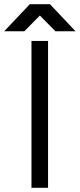

<svg xmlns="http://www.w3.org/2000/svg" viewBox="-57 -895 380 915"><path d="M-37 -746H59L133 -821L207 -746H303L181 -875H85ZM93 0H172V-700H93Z"/></svg>

Font: Unageo
Style: Regular
Weight: 400
Designer: Richard Sepsi
Foundry: Richard Sepsi
Version: Version 2.000